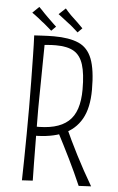

<svg xmlns="http://www.w3.org/2000/svg" viewBox="-58 -894 579 940"><g transform="rotate(5 231.0 -424.0)"><path d="M124 -220 120 -265Q178 -263 220 -273.5Q262 -284 289.5 -308Q317 -332 330 -371.5Q343 -411 343 -466Q343 -543 329 -587.5Q315 -632 283 -651Q251 -670 194 -670Q174 -670 151 -668Q128 -666 101 -662L84 -709Q102 -710 119 -711Q136 -712 151.5 -712.5Q167 -713 181 -713Q256 -713 302 -693Q348 -673 368.5 -620Q389 -567 389 -469Q389 -379 358 -324.5Q327 -270 268.5 -245Q210 -220 124 -220ZM86 3Q87 -37 88 -97Q89 -157 89.5 -224.5Q90 -292 90 -354Q90 -417 89 -483.5Q88 -550 87 -609.5Q86 -669 84 -709L139 -700Q139 -683 138.5 -648Q138 -613 137.5 -570Q137 -527 136.5 -483Q136 -439 135.5 -404.5Q135 -370 135 -353Q135 -322 135.5 -277.5Q136 -233 136.5 -183.5Q137 -134 137.5 -86.5Q138 -39 139 0ZM365 6Q337 -59 305.5 -123Q274 -187 238 -256L279 -282Q310 -213 346 -142.5Q382 -72 426 3ZM294 -742Q290 -746 282.5 -752.5Q275 -759 265.5 -767.5Q256 -776 246 -783Q236 -791 226 -798.5Q216 -806 208 -812.5Q200 -819 194 -823L227 -854Q231 -849 238.5 -840.5Q246 -832 255 -823Q264 -814 273 -806Q282 -798 290 -790Q298 -782 304.5 -775.5Q311 -769 316 -764ZM165 -739Q161 -743 153 -749.5Q145 -756 135.5 -764.5Q126 -773 116 -780Q107 -788 97 -795.5Q87 -803 78.5 -809.5Q70 -816 65 -819L97 -850Q102 -846 109.5 -837.5Q117 -829 126 -820Q135 -811 144 -802Q153 -794 160.5 -786Q168 -778 175 -772Q182 -766 187 -761Z"/></g></svg>

Font: Truculenta ExtraLight
Style: Regular
Weight: 250
Version: Version 1.002